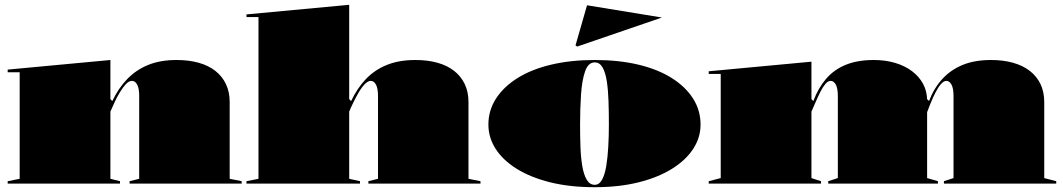

<svg xmlns="http://www.w3.org/2000/svg" viewBox="-20 -765 4431 800"><path d="M987 -10V0H520V-10L560 -20V-365Q560 -397 551.5 -412.5Q543 -428 530 -428Q517 -428 504.5 -414.5Q492 -401 479.5 -380.5Q467 -360 457 -338Q447 -316 440 -300V-20L480 -10V0H12V-10L62 -20V-464H12V-475L440 -515V-352L448 -344Q473 -397 510 -435.5Q547 -474 597.5 -494.5Q648 -515 715 -515Q767 -515 808 -503.5Q849 -492 877.5 -469.5Q906 -447 921.5 -414.5Q937 -382 937 -340V-20Z M1982 -10V0H1515V-10L1555 -20V-365Q1555 -397 1546.5 -412.5Q1538 -428 1525 -428Q1513 -428 1499.5 -414Q1486 -400 1474 -379Q1462 -358 1451.5 -336.5Q1441 -315 1435 -300V-20L1480 -10V0H1007V-10L1057 -20V-694H1007V-705L1435 -745V-352L1443 -344Q1468 -397 1504.5 -435.5Q1541 -474 1592 -494.5Q1643 -515 1710 -515Q1762 -515 1803 -503.5Q1844 -492 1872.5 -469.5Q1901 -447 1916.5 -414.5Q1932 -382 1932 -340V-20Z M2458 -515Q2559 -515 2640.5 -495.5Q2722 -476 2779.5 -439.5Q2837 -403 2868 -354Q2899 -305 2899 -246Q2899 -192 2868.5 -145Q2838 -98 2780.5 -62Q2723 -26 2641.5 -5.5Q2560 15 2458 15Q2354 15 2272 -5.5Q2190 -26 2132.5 -62Q2075 -98 2045 -145Q2015 -192 2015 -246Q2015 -305 2046.5 -354Q2078 -403 2136 -439.5Q2194 -476 2276 -495.5Q2358 -515 2458 -515ZM2458 -505Q2431 -505 2418 -468Q2405 -431 2401 -372Q2397 -313 2397 -246Q2397 -200 2398.5 -155Q2400 -110 2406 -74Q2412 -38 2424.5 -16.5Q2437 5 2458 5Q2477 5 2488.5 -16Q2500 -37 2506 -73Q2512 -109 2514.5 -154Q2517 -199 2517 -246Q2517 -296 2515.5 -342.5Q2514 -389 2508.5 -425.5Q2503 -462 2491 -483.5Q2479 -505 2458 -505ZM2385 -571 2378 -576 2426 -743 2738 -692Z M2933 0V-10L2983 -23V-457H2933V-468L3361 -508V-352L3369 -344Q3389 -398 3422 -436.5Q3455 -475 3504 -495Q3553 -515 3621 -515Q3669 -515 3709.5 -503Q3750 -491 3780 -468.5Q3810 -446 3826.5 -415Q3843 -384 3843 -346V-23L3888 -10V0H3431V-10L3471 -23V-365Q3471 -397 3462.5 -412.5Q3454 -428 3441 -428Q3430 -428 3419 -415Q3408 -402 3398 -382Q3388 -362 3378.5 -340Q3369 -318 3361 -300V-23L3401 -10V0ZM3913 0V-10L3953 -23V-365Q3953 -397 3944.5 -412.5Q3936 -428 3923 -428Q3912 -428 3900 -414Q3888 -400 3877 -378Q3866 -356 3856.5 -332.5Q3847 -309 3840 -290V-355L3851 -344Q3871 -397 3906 -435.5Q3941 -474 3991 -494.5Q4041 -515 4109 -515Q4160 -515 4201 -503.5Q4242 -492 4271 -469.5Q4300 -447 4315.5 -414.5Q4331 -382 4331 -340V-23L4381 -10V0Z"/></svg>

Font: Kalnia SemiExpanded
Style: Bold
Weight: 700
Width: 6
Designer: Frida Medrano
Foundry: Frida Medrano
Version: Version 1.105